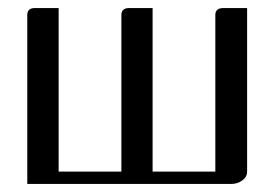

<svg xmlns="http://www.w3.org/2000/svg" viewBox="-20 -458 683 478"><path d="M47.9 0V-420.9Q47.9 -438 66.9 -438H126V-30.8H282.2V-420.9Q282.2 -438 301.8 -438H359.9V-30.8H516.1V-420.9Q516.1 -438 536.1 -438H595.2V-30.8Q595.2 -17.1 583 -8.8Q571.3 0 555.2 0Z"/></svg>

Font: Hhenum
Style: Regular
Weight: 400
Designer: T. Christopher White
Version: Version 1.0